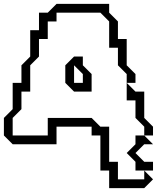

<svg xmlns="http://www.w3.org/2000/svg" viewBox="-20 -740 805 985"><path d="M630 -225V-315L675 -270H720V-135L765 -90V-45H720V-90L675 -135V-225ZM315 -315V-405L360 -450H405V-405L450 -360V-270H360ZM630 45 675 0V-45H720L765 0H720L675 45L720 90H765V135H675V90ZM0 -45V-135L45 -180V-315H90V-405L135 -450V-585H180V-675H225L270 -720H540V-675L585 -630V-540H630V-405L675 -360V-315H630V-360L585 -405V-495H540V-630L495 -675H270V-630H225V-540H180V-450L135 -405V-270H90V-180L45 -135V-45H225V-135H450L495 -90H540V90H585V180H720V135L765 180L720 225H540V135H495V-45H450V-90H270V0H45ZM405 -315V-360L360 -405V-315Z"/></svg>

Font: Rubik Iso
Style: Regular
Weight: 400
Designer: Hubert and Fischer, NaN
Foundry: Hubert and Fischer, NaN
Version: Version 2.200